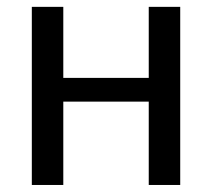

<svg xmlns="http://www.w3.org/2000/svg" viewBox="-20 -526 603 546"><path d="M492.5 -506.5V0H403V-237H160V0H70.5V-506.5H160V-304.5H403V-506.5Z"/></svg>

Font: Lato 2
Style: Regular
Weight: 400
Designer: Lukasz Dziedzic with Adam Twardoch and Botio Nikoltchev
Foundry: tyPoland Lukasz Dziedzic
Version: Version 2.015; 2015-08-06; http://www.latofonts.com/